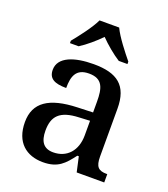

<svg xmlns="http://www.w3.org/2000/svg" viewBox="-141 -866 855 976"><g transform="rotate(20 286.5 -378.0)"><path d="M127 -619V-606H174C209 -628 252 -665 282 -696C312 -665 356 -628 391 -606H438V-619C407 -657 356 -721 335 -766H229C208 -721 158 -657 127 -619ZM204 10C285 10 316 -26 358 -81H366L384 0H533V-45H530C485 -45 468 -61 468 -117V-375C468 -501 405 -547 278 -547C175 -547 91 -519 91 -449C91 -402 123 -385 187 -385C187 -449 202 -494 272 -494C346 -494 358 -446 358 -373V-315L275 -312C123 -307 49 -257 49 -151C49 -41 115 10 204 10ZM236 -55C185 -55 162 -86 162 -146C162 -223 196 -263 300 -267L358 -270V-191C358 -108 310 -55 236 -55Z"/></g></svg>

Font: Noto Serif Devanagari Medium
Style: Regular
Weight: 500
Designer: Universal Thirst, Indian Type Foundry and the Monotype Design Team
Foundry: Monotype Imaging Inc.
Version: Version 2.004